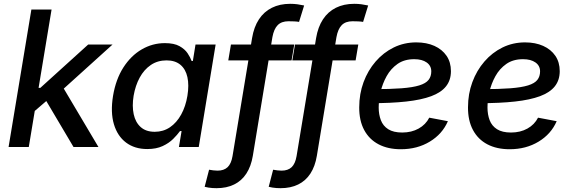

<svg xmlns="http://www.w3.org/2000/svg" viewBox="-20 -778 3031 1016"><path d="M154.8 -183.1 176.3 -313H193.4L446.8 -542.5H575.7L285.6 -280.3H268.1ZM25.4 0 146 -727.5H252.9L132.3 0ZM369.1 0 217.3 -256.3 304.2 -331.5 501 0Z M759.3 10.7Q692.9 10.7 647.2 -23.4Q601.6 -57.6 582.8 -120.6Q564 -183.6 578.1 -270.5Q592.8 -358.4 632.8 -420.9Q672.9 -483.4 730 -516.6Q787.1 -549.8 852.5 -549.8Q901.4 -549.8 929.7 -533.9Q958 -518.1 972.7 -496.1Q987.3 -474.1 994.1 -455.1H1000.5L1014.6 -542.5H1121.1L1031.7 0H926.8L940.9 -84.5H932.6Q918.5 -64.9 896.2 -42.7Q874 -20.5 840.3 -4.9Q806.6 10.7 759.3 10.7ZM798.8 -80.6Q844.2 -80.6 879.6 -104.7Q915 -128.9 938.7 -171.9Q962.4 -214.8 971.7 -271Q981 -327.6 971.7 -369.9Q962.4 -412.1 934.6 -435.3Q906.7 -458.5 861.3 -458.5Q814 -458.5 778.1 -434.1Q742.2 -409.7 719.2 -367.4Q696.3 -325.2 687 -271Q678.2 -216.8 687.5 -173.6Q696.8 -130.4 724.6 -105.5Q752.4 -80.6 798.8 -80.6Z M1537.1 -542.5 1522.9 -458.5H1188L1202.1 -542.5ZM1125.5 217.8Q1114.3 217.8 1103.5 217Q1092.8 216.3 1082.8 214.6Q1072.8 212.9 1063 210.4L1086.4 120.1Q1094.7 122.1 1108.9 123.5Q1123 125 1130.9 125Q1165 125 1184.3 106.7Q1203.6 88.4 1210.4 48.3L1314 -577.1Q1323.7 -635.3 1350.1 -675.5Q1376.5 -715.8 1418.5 -736.8Q1460.4 -757.8 1515.6 -757.8Q1535.6 -757.8 1553.5 -755.4Q1571.3 -752.9 1589.4 -749L1562.5 -662.1Q1553.2 -664.1 1537.1 -664.8Q1521 -665.5 1506.3 -665.5Q1469.7 -665.5 1449.5 -645Q1429.2 -624.5 1421.4 -581.1L1317.9 46.4Q1308.6 102.1 1283.7 140.4Q1258.8 178.7 1219 198.2Q1179.2 217.8 1125.5 217.8Z M1876 -542.5 1861.8 -458.5H1526.9L1541 -542.5ZM1464.4 217.8Q1453.1 217.8 1442.4 217Q1431.6 216.3 1421.6 214.6Q1411.6 212.9 1401.9 210.4L1425.3 120.1Q1433.6 122.1 1447.8 123.5Q1461.9 125 1469.7 125Q1503.9 125 1523.2 106.7Q1542.5 88.4 1549.3 48.3L1652.8 -577.1Q1662.6 -635.3 1689 -675.5Q1715.3 -715.8 1757.3 -736.8Q1799.3 -757.8 1854.5 -757.8Q1874.5 -757.8 1892.3 -755.4Q1910.2 -752.9 1928.2 -749L1901.4 -662.1Q1892.1 -664.1 1876 -664.8Q1859.9 -665.5 1845.2 -665.5Q1808.6 -665.5 1788.3 -645Q1768.1 -624.5 1760.3 -581.1L1656.7 46.4Q1647.5 102.1 1622.6 140.4Q1597.7 178.7 1557.9 198.2Q1518.1 217.8 1464.4 217.8Z M2101.1 11.7Q2032.7 11.7 1983.2 -14.4Q1933.6 -40.5 1907 -90.3Q1880.4 -140.1 1880.9 -210Q1880.9 -281.2 1903.8 -343.3Q1926.8 -405.3 1967.8 -452.6Q2008.8 -500 2063.7 -526.9Q2118.7 -553.7 2182.6 -553.7Q2237.3 -553.7 2278.6 -535.2Q2319.8 -516.6 2343 -482.7Q2366.2 -448.7 2366.2 -401.4Q2366.2 -354 2340.3 -321.3Q2314.5 -288.6 2262 -269Q2209.5 -249.5 2129.4 -240.7Q2049.3 -231.9 1940.9 -231.9L1954.1 -306.2Q2044.9 -306.2 2104.7 -310.8Q2164.6 -315.4 2199 -326.2Q2233.4 -336.9 2247.8 -355.2Q2262.2 -373.5 2262.2 -400.4Q2262.2 -430.2 2237.8 -447.5Q2213.4 -464.8 2171.9 -464.8Q2119.6 -464.8 2083.7 -439.7Q2047.9 -414.6 2025.9 -375Q2003.9 -335.4 1993.9 -291.3Q1983.9 -247.1 1983.9 -209Q1983.9 -172.4 1995.4 -142.1Q2006.8 -111.8 2034.4 -94.2Q2062 -76.7 2108.4 -76.7Q2157.7 -76.7 2195.3 -97.7Q2232.9 -118.7 2251.5 -155.3L2350.1 -136.7Q2320.8 -68.8 2254.4 -28.6Q2188 11.7 2101.1 11.7Z M2676.8 11.7Q2608.4 11.7 2558.8 -14.4Q2509.3 -40.5 2482.7 -90.3Q2456.1 -140.1 2456.5 -210Q2456.5 -281.2 2479.5 -343.3Q2502.4 -405.3 2543.5 -452.6Q2584.5 -500 2639.4 -526.9Q2694.3 -553.7 2758.3 -553.7Q2813 -553.7 2854.2 -535.2Q2895.5 -516.6 2918.7 -482.7Q2941.9 -448.7 2941.9 -401.4Q2941.9 -354 2916 -321.3Q2890.1 -288.6 2837.6 -269Q2785.2 -249.5 2705.1 -240.7Q2625 -231.9 2516.6 -231.9L2529.8 -306.2Q2620.6 -306.2 2680.4 -310.8Q2740.2 -315.4 2774.7 -326.2Q2809.1 -336.9 2823.5 -355.2Q2837.9 -373.5 2837.9 -400.4Q2837.9 -430.2 2813.5 -447.5Q2789.1 -464.8 2747.6 -464.8Q2695.3 -464.8 2659.4 -439.7Q2623.5 -414.6 2601.6 -375Q2579.6 -335.4 2569.6 -291.3Q2559.6 -247.1 2559.6 -209Q2559.6 -172.4 2571 -142.1Q2582.5 -111.8 2610.1 -94.2Q2637.7 -76.7 2684.1 -76.7Q2733.4 -76.7 2771 -97.7Q2808.6 -118.7 2827.1 -155.3L2925.8 -136.7Q2896.5 -68.8 2830.1 -28.6Q2763.7 11.7 2676.8 11.7Z"/></svg>

Font: Inter 16pt Medium
Style: Italic
Weight: 500
Italic angle: -9.3988°
Version: Version 4.001;git-66647c0bb